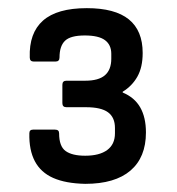

<svg xmlns="http://www.w3.org/2000/svg" viewBox="-20 -795 433 471"><path d="M189 -344Q141 -345 110.5 -358.5Q80 -372 65.5 -399.5Q51 -427 52 -468Q52 -477 61 -477H115Q125 -477 125 -468Q125 -436 141 -424.5Q157 -413 189 -413Q224 -413 243 -427Q262 -441 262 -468V-481Q262 -507 245 -519.5Q228 -532 191 -532H143Q133 -532 133 -542V-587Q133 -597 143 -597H189Q222 -597 237.5 -610.5Q253 -624 253 -651V-663Q253 -685 237.5 -696.5Q222 -708 188 -708Q153 -708 139.5 -695Q126 -682 126 -654Q126 -644 116 -644H63Q53 -644 53 -654Q51 -714 85.5 -744.5Q120 -775 193 -775Q262 -775 296 -747.5Q330 -720 330 -665Q330 -630 317 -607Q304 -584 281 -570V-568Q310 -556 324 -531.5Q338 -507 338 -470Q338 -409 300 -376.5Q262 -344 189 -344Z"/></svg>

Font: Sofia Sans Semi Condensed Medium
Style: Regular
Weight: 500
Designer: Botio Nikoltchev, Ani Petrova
Foundry: lettersoup
Version: Version 4.100